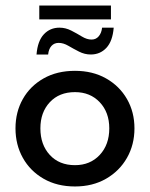

<svg xmlns="http://www.w3.org/2000/svg" viewBox="-20 -664 541 694"><path d="M251 10Q186 10 137.5 -18Q89 -46 62.5 -93.5Q36 -141 36 -200Q36 -259 62.5 -306Q89 -353 137.5 -380.5Q186 -408 251 -408Q315 -408 363.5 -380.5Q412 -353 439 -306Q466 -259 466 -200Q466 -141 439 -93.5Q412 -46 363.5 -18Q315 10 251 10ZM251 -67Q306 -67 340.5 -104Q375 -141 375 -200Q375 -258 340.5 -294.5Q306 -331 251 -331Q194 -331 160 -294.5Q126 -258 126 -200Q126 -141 160 -104Q194 -67 251 -67ZM308 -467Q286 -467 265.5 -477.5Q245 -488 227 -498.5Q209 -509 192 -509Q176 -509 166 -498Q156 -487 154 -467H112Q116 -516 138.5 -540Q161 -564 195 -564Q217 -564 237.5 -553.5Q258 -543 276 -532Q294 -521 311 -521Q327 -521 337 -533Q347 -545 349 -564H391Q387 -515 364.5 -491Q342 -467 308 -467ZM122 -594V-644H381V-594Z"/></svg>

Font: Rokkitt SemiBold Medium
Style: Regular
Weight: 500
Version: Version 3.103